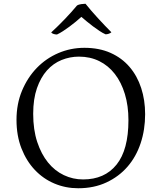

<svg xmlns="http://www.w3.org/2000/svg" viewBox="-20 -986 860 1024"><path d="M68 -347Q68 -432 97.5 -502.5Q127 -573 176.5 -624Q226 -675 291.5 -703Q357 -731 430 -731Q509 -731 569.5 -704Q630 -677 671 -629Q712 -581 733 -516.5Q754 -452 754 -377Q754 -294 730 -222Q706 -150 660 -97Q614 -44 547.5 -13Q481 18 397 18Q330 18 270.5 -7Q211 -32 166 -79.5Q121 -127 94.5 -194.5Q68 -262 68 -347ZM157 -379Q157 -294 178.5 -229Q200 -164 236 -119.5Q272 -75 320.5 -52Q369 -29 423 -29Q538 -29 601.5 -108Q665 -187 665 -345Q665 -422 646 -484.5Q627 -547 592.5 -591.5Q558 -636 509.5 -660Q461 -684 401 -684Q353 -684 308.5 -666Q264 -648 230.5 -610.5Q197 -573 177 -515.5Q157 -458 157 -379ZM436 -966Q464 -931 501.5 -890Q539 -849 574 -814Q569 -809 560 -806Q551 -803 543 -803Q527 -810 510 -821.5Q493 -833 476 -845.5Q459 -858 443 -871.5Q427 -885 414 -896Q401 -884 384.5 -870.5Q368 -857 350.5 -844Q333 -831 316 -820Q299 -809 284 -802Q276 -802 267 -804.5Q258 -807 253 -813Q290 -847 325.5 -884Q361 -921 391 -957Q399 -962 413 -964Q427 -966 436 -966Z"/></svg>

Font: Gotu
Style: Regular
Weight: 400
Designer: Sarang Kulkarni & Kailash Malviya
Foundry: Ek Type
Version: Version 2.320;hotconv 1.0.109;makeotfexe 2.5.65596; ttfautoh